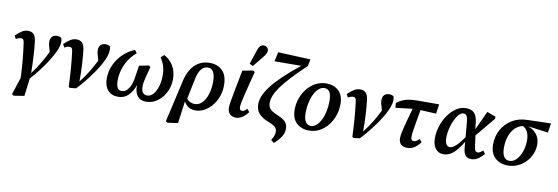

<svg xmlns="http://www.w3.org/2000/svg" viewBox="-66 -1294 5846 2012"><g transform="rotate(10 2857.5 -288.0)"><path d="M118 192 99 178 159 -4Q155 -109 146 -202Q137 -295 126 -371Q122 -397 114.5 -406Q107 -415 92 -415Q80 -415 67 -410.5Q54 -406 37 -398L20 -431Q58 -468 87.5 -486Q117 -504 151 -504Q191 -504 211.5 -481.5Q232 -459 239 -409Q247 -342 252 -253.5Q257 -165 258 -73Q305 -135 342 -198Q379 -261 411 -325L403 -356Q398 -373 393 -390.5Q388 -408 388 -426Q387 -466 407 -485.5Q427 -505 459 -505Q475 -505 486 -501Q497 -497 504 -492Q508 -485 510 -475Q512 -465 512 -448Q512 -419 500 -384.5Q488 -350 462 -302Q440 -261 407.5 -212Q375 -163 335.5 -112.5Q296 -62 254 -16L230 174Z M671 0Q667 -107 659.5 -200.5Q652 -294 642 -370Q639 -396 631 -405.5Q623 -415 607 -415Q585 -415 553 -398L535 -431Q573 -468 603 -486Q633 -504 666 -504Q706 -504 727.5 -481Q749 -458 755 -408Q763 -341 768 -253.5Q773 -166 772 -75Q822 -137 859 -198.5Q896 -260 928 -324L919 -359Q913 -376 908.5 -393.5Q904 -411 904 -429Q903 -468 923 -487.5Q943 -507 974 -507Q991 -507 1003 -503Q1015 -499 1021 -495Q1028 -481 1028 -453Q1028 -394 977 -301Q953 -257 917 -204.5Q881 -152 838.5 -99Q796 -46 750 2L683 9Z M1197 13Q1127 13 1087.5 -32Q1048 -77 1048 -156Q1048 -232 1078.5 -299.5Q1109 -367 1163 -420Q1217 -473 1288 -502L1312 -470Q1264 -431 1231 -379Q1198 -327 1181 -269.5Q1164 -212 1164 -154Q1164 -102 1179.5 -77.5Q1195 -53 1224 -53Q1267 -53 1296 -95.5Q1325 -138 1337 -210L1358 -346L1461 -366L1478 -352L1448 -239Q1441 -211 1436.5 -186.5Q1432 -162 1432 -141Q1432 -53 1496 -53Q1531 -53 1559 -84.5Q1587 -116 1603.5 -169Q1620 -222 1620 -288Q1620 -346 1606 -389Q1592 -432 1565 -472L1600 -502Q1661 -469 1697 -410.5Q1733 -352 1733 -268Q1733 -211 1714.5 -160.5Q1696 -110 1663 -71Q1630 -32 1587 -9.5Q1544 13 1494 13Q1433 13 1401.5 -28Q1370 -69 1373 -142Q1348 -72 1305 -29.5Q1262 13 1197 13Z M1959 -306 1915 -93Q1950 -52 2002 -52Q2046 -52 2079.5 -86Q2113 -120 2132.5 -180Q2152 -240 2152 -316Q2152 -385 2131.5 -419Q2111 -453 2073 -453Q2033 -453 2003.5 -417.5Q1974 -382 1959 -306ZM1756 191 1736 179 1839 -273Q1865 -384 1928 -444Q1991 -504 2085 -504Q2168 -504 2219.5 -453Q2271 -402 2271 -298Q2271 -233 2250 -176.5Q2229 -120 2193.5 -77.5Q2158 -35 2113 -11Q2068 13 2020 13Q1936 13 1897 -61L1865 175Z M2450 14Q2410 14 2386 -10Q2362 -34 2362 -80Q2362 -101 2368.5 -141Q2375 -181 2390 -260L2433 -483L2546 -504L2564 -491L2531 -363Q2511 -283 2498.5 -232Q2486 -181 2480.5 -151.5Q2475 -122 2475 -104Q2475 -67 2504 -67Q2517 -67 2529 -75.5Q2541 -84 2556 -98L2580 -67Q2550 -28 2518.5 -7Q2487 14 2450 14ZM2497 -568Q2510 -607 2522.5 -646Q2535 -685 2548 -723Q2559 -755 2574 -768.5Q2589 -782 2608 -782Q2631 -782 2645.5 -768.5Q2660 -755 2660 -735Q2660 -717 2651.5 -701Q2643 -685 2626 -665Q2603 -636 2580 -607.5Q2557 -579 2533 -550Z M2890 206 2857 180Q2871 157 2880.5 135Q2890 113 2890 89Q2890 58 2872 39.5Q2854 21 2797 -1Q2725 -29 2691.5 -68Q2658 -107 2658 -170Q2658 -209 2676 -254.5Q2694 -300 2736.5 -356.5Q2779 -413 2851.5 -483Q2924 -553 3032 -640L2748 -638L2770 -738L3115 -723L3101 -650Q3007 -562 2944 -493.5Q2881 -425 2843.5 -372.5Q2806 -320 2790 -278.5Q2774 -237 2774 -203Q2774 -163 2792.5 -139.5Q2811 -116 2866 -93Q2935 -65 2962 -36.5Q2989 -8 2989 42Q2989 83 2963.5 123Q2938 163 2890 206Z M3229 14Q3148 14 3096 -34Q3044 -82 3044 -175Q3044 -241 3065.5 -300Q3087 -359 3125 -405Q3163 -451 3214 -477.5Q3265 -504 3324 -504Q3406 -504 3456.5 -456Q3507 -408 3507 -315Q3507 -250 3486 -191Q3465 -132 3427.5 -85.5Q3390 -39 3339 -12.5Q3288 14 3229 14ZM3239 -37Q3272 -37 3299.5 -62Q3327 -87 3347 -128Q3367 -169 3377.5 -220.5Q3388 -272 3388 -324Q3388 -395 3368.5 -424Q3349 -453 3314 -453Q3281 -453 3253.5 -429Q3226 -405 3205.5 -364Q3185 -323 3174 -272Q3163 -221 3163 -167Q3163 -96 3184 -66.5Q3205 -37 3239 -37Z M3689 0Q3685 -107 3677.5 -200.5Q3670 -294 3660 -370Q3657 -396 3649 -405.5Q3641 -415 3625 -415Q3603 -415 3571 -398L3553 -431Q3591 -468 3621 -486Q3651 -504 3684 -504Q3724 -504 3745.5 -481Q3767 -458 3773 -408Q3781 -341 3786 -253.5Q3791 -166 3790 -75Q3840 -137 3877 -198.5Q3914 -260 3946 -324L3937 -359Q3931 -376 3926.5 -393.5Q3922 -411 3922 -429Q3921 -468 3941 -487.5Q3961 -507 3992 -507Q4009 -507 4021 -503Q4033 -499 4039 -495Q4046 -481 4046 -453Q4046 -394 3995 -301Q3971 -257 3935 -204.5Q3899 -152 3856.5 -99Q3814 -46 3768 2L3701 9Z M4080 -378 4076 -429Q4106 -452 4136.5 -466Q4167 -480 4206.5 -486.5Q4246 -493 4300 -493H4526L4511 -392L4344 -400Q4329 -316 4320 -264Q4311 -212 4306.5 -182Q4302 -152 4300.5 -136Q4299 -120 4299 -108Q4299 -67 4329 -67Q4343 -67 4357 -75.5Q4371 -84 4389 -100L4414 -70Q4380 -27 4347 -6.5Q4314 14 4274 14Q4231 14 4207 -8.5Q4183 -31 4183 -74Q4183 -88 4186 -109Q4189 -130 4197 -165Q4205 -200 4220.5 -256.5Q4236 -313 4260 -399Z M4660 -164Q4660 -115 4674.5 -93Q4689 -71 4711 -71Q4741 -71 4776.5 -103.5Q4812 -136 4858 -202L4845 -353Q4841 -404 4829 -424Q4817 -444 4795 -444Q4769 -444 4745 -417Q4721 -390 4701.5 -347.5Q4682 -305 4671 -256.5Q4660 -208 4660 -164ZM4661 14Q4607 14 4575 -25.5Q4543 -65 4543 -138Q4543 -203 4564 -267.5Q4585 -332 4622 -385Q4659 -438 4707.5 -470.5Q4756 -503 4811 -503Q4870 -503 4900 -471Q4930 -439 4937 -368L4944 -302L5037 -503L5129 -469V-446L4957 -239L4970 -139Q4975 -97 4983.5 -82Q4992 -67 5010 -67Q5023 -67 5036 -75Q5049 -83 5065 -97L5089 -65Q5058 -28 5025 -7Q4992 14 4954 14Q4915 14 4893.5 -11Q4872 -36 4867 -97L4862 -153Q4811 -68 4763 -27Q4715 14 4661 14Z M5344 13Q5262 13 5208.5 -36Q5155 -85 5155 -180Q5155 -265 5193.5 -335Q5232 -405 5301 -448Q5370 -491 5463 -493L5715 -500L5699 -400L5482 -429Q5541 -410 5576 -365.5Q5611 -321 5611 -257Q5611 -203 5590.5 -154.5Q5570 -106 5533.5 -68.5Q5497 -31 5448.5 -9Q5400 13 5344 13ZM5273 -166Q5273 -100 5294 -69Q5315 -38 5352 -38Q5394 -38 5427 -72.5Q5460 -107 5479 -162.5Q5498 -218 5498 -281Q5498 -388 5429 -422Q5379 -411 5344 -374.5Q5309 -338 5291 -284Q5273 -230 5273 -166Z"/></g></svg>

Font: Source Serif 4 SmText Semibold
Style: Italic
Weight: 600
Italic angle: -12°
Designer: Frank Grießhammer
Foundry: Adobe
Version: Version 4.005;hotconv 1.1.0;makeotfexe 2.6.0